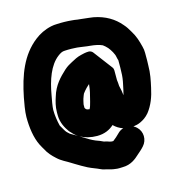

<svg xmlns="http://www.w3.org/2000/svg" viewBox="-152 -900 1263 1369"><g transform="rotate(-15 480.0 -215.5)"><path d="M732.3 76.8C752.2 74.4 771.1 69.5 787 61.9C809.8 51.1 831.5 37.3 853.1 11.7C891 -36.6 912.2 -93.5 925.7 -158.2C936.6 -208.3 947.4 -255.1 947.5 -319.9C948 -329.3 948.5 -342.9 948.5 -353V-408C948.5 -424.8 946.7 -439.8 942.2 -455.8C930.8 -501.1 919.5 -538.8 893.8 -579.8C879.4 -603.2 872.8 -617 852.2 -639.7C806.5 -694.2 742.8 -733.1 658.9 -748.9C658.5 -748.9 657.6 -749.1 657 -749.2L627 -753.2C606.1 -756 586.4 -758.3 563.6 -760.3L543.7 -762.3C536.5 -763 531.3 -764.7 524.7 -765.3L504.4 -767.3C488 -768.7 467.6 -770.5 448 -770.5H423C413.4 -770.5 406 -770.3 393.8 -769.5C378.9 -769.3 364.2 -767.8 349.9 -764.6C301.2 -753.8 261.3 -733.3 227 -706.6C112.5 -617.6 62.7 -482.6 31.2 -325.2C24.7 -291.6 12.5 -226.1 12.5 -185C12.5 -107.5 23 -30.2 52.8 29.4L65.1 52C68.1 57.4 70.7 60.2 74.5 67.8C90.8 100.6 114.9 126.9 141.3 150.4C171.9 179.9 208.7 194.5 232.8 210.6L259 226.7C286.2 244.1 312.5 258.1 340.7 273.3C372.1 289 401 297.4 423.2 308.5C444.7 319.3 461.4 320.4 470.7 323.1L483.9 326.8C492.2 329.5 502.8 332.3 513.3 334.1L526.2 335.9C549.7 340.5 569.8 337.5 583 337.5C645.2 337.5 684 303.2 709.4 279.6C724.6 265.8 742.4 252.2 759.9 232.1C796.3 192.5 795.4 129.6 754.9 92.4C748 86.1 740.3 80.8 732.3 76.8ZM423 -572.5H448C454.4 -572.5 461.8 -571.5 469 -571.5C496.7 -571.5 527 -564.6 562.1 -560.7L582.4 -558.7C617.8 -555.5 649.2 -548.8 671.3 -538.4C683.2 -530.5 690.9 -522.1 703.4 -509.5C719.9 -489.9 741 -455 743.8 -432.4C745.3 -420.5 750.5 -407.8 750.5 -407.8V-353C750.5 -344 749.5 -333.5 749.5 -323C749.5 -290.6 745.2 -261 738.9 -233.3C732.6 -205.6 728.4 -179.7 721.5 -156.6C719.2 -178.6 714.8 -205.4 708.5 -229.1C708.4 -243.1 706.1 -261.1 704.5 -273.4V-345C704.5 -352.1 701.9 -361.1 696.9 -367.6L591.9 -506.6C586 -514.4 574.1 -521.5 562 -521.5C538.3 -521.5 517.3 -515.4 504.9 -512.6C474.4 -505.8 450.3 -492.1 427.9 -480.1C409 -470 390.6 -460.4 369.8 -441.8C322.7 -398.3 275.2 -350.5 252.2 -271.1C242.6 -242.3 231.5 -204.2 231.5 -162V-140C231.5 -85 257.3 -40.1 278.8 -10.8C279.3 -10.1 280.4 -8.7 281.3 -7.8C297.5 10.1 311.4 25.6 332.1 39.1C315.8 29.4 298.4 19.1 281.6 10C277.2 6.8 272.4 1.3 261.9 -8.2C251.4 -19.1 243.2 -37 227.6 -62.9L225.8 -67.5C217.7 -100.4 210.5 -144 210.5 -185C210.5 -205.7 220.5 -262.1 225.8 -288C244.7 -397.4 279.2 -497.4 347.2 -549.2C365.2 -562.8 380.2 -571.5 399 -571.5C407 -571.5 415 -572.5 423 -572.5ZM342 45.1C376.8 64.7 419.5 75.5 466 75.5C520.9 75.5 561.2 56.1 590.9 28.7C608.9 46.9 632 61.8 658.6 70.3C642.8 75.2 628.1 83.8 615.8 97.1C601.7 111.2 582.4 129.4 566.9 140.3C565.4 140.3 560.6 140.5 558 140.5H555.9C554.3 140.2 549.4 138.9 542.1 138C531.2 134 516.1 128.9 500.4 126.1C482.9 116.9 463.5 110.2 446.4 104C418.7 92.8 393.6 76.9 364.7 59.1ZM429.5 -142V-163C429.5 -164.6 429.5 -165.5 429.8 -167.7C433.7 -183.9 436 -199 438.8 -206.1C444.3 -219.8 449.1 -236.7 452 -240.5C459.5 -250.5 468.6 -262.6 480.9 -274.9C490.2 -283.4 499.5 -293.1 504.7 -296.8C501.6 -271.2 499 -250.5 495.9 -239C484 -196.2 475.5 -144.8 462.1 -122.7C458 -123 454.3 -123.8 446.1 -125.6C438.4 -127.3 432.4 -135.3 429.5 -142Z"/></g></svg>

Font: Smoothie
Style: ExBd
Weight: 800
Foundry: Cannot Into Space Fonts
Version: Version 0.8